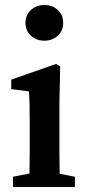

<svg xmlns="http://www.w3.org/2000/svg" viewBox="-20 -749 347 769"><path d="M32 0V-41L98 -54Q99 -91 99 -134.5Q99 -178 99 -210V-257Q99 -298 98.5 -325.5Q98 -353 96 -383L25 -392V-430L205 -493L221 -483L218 -342V-210Q218 -178 218 -134.5Q218 -91 219 -53L280 -41V0ZM158 -586Q126 -586 104 -606Q82 -626 82 -657Q82 -689 104 -709Q126 -729 158 -729Q190 -729 211.5 -709Q233 -689 233 -657Q233 -626 211.5 -606Q190 -586 158 -586Z"/></svg>

Font: Source Serif Pro SemiBold
Style: Regular
Weight: 600
Designer: Frank Grießhammer
Foundry: Adobe Systems Incorporated
Version: Version 3.001;hotconv 1.0.111;makeotfexe 2.5.65597